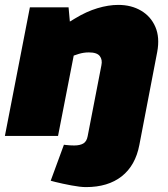

<svg xmlns="http://www.w3.org/2000/svg" viewBox="-26 -555 687 784"><path d="M181 183 235 36 243 37Q251 38 260.5 38.5Q270 39 277 39Q300 39 314 31Q328 23 332 1L388 -288Q393 -311 381.5 -326Q370 -341 337 -341Q326 -341 316 -339.5Q306 -338 296 -335L275 -328L211 0H-6L96 -525H254L263 -425L218 -442L281 -480Q327 -508 372 -521.5Q417 -535 457 -535Q510 -535 550 -511.5Q590 -488 608.5 -445Q627 -402 616 -343L543 37Q527 121 471 165Q415 209 325 209Q302 209 265 202Q228 195 200 188Z"/></svg>

Font: REM Black
Style: Italic
Weight: 900
Italic angle: -11°
Designer: Octavio Pardo
Foundry: Ashler Design
Version: Version 1.005;gftools[0.9.28]